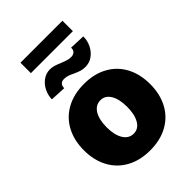

<svg xmlns="http://www.w3.org/2000/svg" viewBox="-256 -997 1118 1118"><g transform="rotate(-45 302.5 -438.0)"><path d="M29.3 -263.7Q29.3 -345.2 62.3 -407Q95.2 -468.8 157 -502.9Q218.8 -537.1 302.7 -537.1Q386.7 -537.1 448.2 -502.9Q509.8 -468.8 542.5 -407Q575.2 -345.2 575.2 -263.7Q575.2 -182.1 542.5 -120.4Q509.8 -58.6 448.2 -24.4Q386.7 9.8 302.7 9.8Q218.8 9.8 157 -24.4Q95.2 -58.6 62.3 -120.4Q29.3 -182.1 29.3 -263.7ZM386.7 -264.6Q386.7 -328.6 364.5 -365.5Q342.3 -402.3 303.7 -402.3Q263.7 -402.3 240.7 -365.5Q217.8 -328.6 217.8 -264.6Q217.8 -201.2 240.7 -164.1Q263.7 -127 303.7 -127Q342.3 -127 364.5 -164.1Q386.7 -201.2 386.7 -264.6ZM378.9 -600.6Q358.4 -600.6 342.5 -605.7Q326.7 -610.8 303.7 -621.1Q285.6 -630.4 271.2 -635Q256.8 -639.6 240.2 -639.6Q224.1 -639.6 214.1 -630.1Q204.1 -620.6 204.1 -600.6L107.4 -605.5Q107.9 -638.2 122.8 -668.7Q137.7 -699.2 164.1 -718.3Q190.4 -737.3 222.7 -737.3Q240.2 -737.3 256.6 -732.2Q272.9 -727.1 294.9 -717.8Q316.4 -709 331.1 -704.6Q345.7 -700.2 361.3 -700.2Q378.4 -700.2 389.2 -709.7Q399.9 -719.2 399.4 -739.3L496.1 -735.4Q496.1 -700.7 481 -669.7Q465.8 -638.7 439.2 -619.6Q412.6 -600.6 378.9 -600.6ZM474.6 -799.8H128.9V-885.7H474.6Z"/></g></svg>

Font: Pretendard JP Black
Style: Regular
Weight: 900
Designer: Base glyphs from Inter by Rasmus Andersson; Hangeul glyphs from Noto Sans CJK(Source Han Sans) by Jang Soo-young and Kan
Foundry: Kil Hyung-jin
Version: Version 1.309